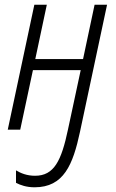

<svg xmlns="http://www.w3.org/2000/svg" viewBox="-20 -551 493 816"><path d="M127 245C251 245 290 149 320 9L435 -531H382L333 -300H130L179 -531H126L13 0H66L120 -253H323L269 -1C241 132 210 196 129 196C94 196 68 185 48 173V226C67 236 93 245 127 245Z"/></svg>

Font: Noto Sans Condensed Light
Style: Italic
Weight: 300
Width: 3
Italic angle: -12°
Designer: Monotype Design Team
Foundry: Monotype Imaging Inc.
Version: Version 2.013